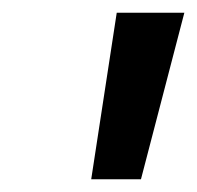

<svg xmlns="http://www.w3.org/2000/svg" viewBox="-20 -770 309 301"><path d="M123 -489 163 -750H269L201 -489Z"/></svg>

Font: Red Hat Text Medium
Style: Italic
Weight: 500
Italic angle: -12°
Designer: Pentagram / MCKL
Foundry: Pentagram / MCKL
Version: Version 1.003; Red Hat Text Medium Italic